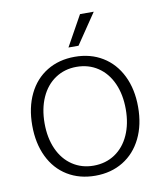

<svg xmlns="http://www.w3.org/2000/svg" viewBox="-80 -752 702 827"><g transform="rotate(-10 271.5 -338.5)"><path d="M40 -250Q40 -328 68.5 -387Q97 -446 149.5 -478Q202 -510 271 -510Q340 -510 392.5 -478Q445 -446 474 -387Q503 -328 503 -250Q503 -172 474 -113Q445 -54 392.5 -22Q340 10 271 10Q202 10 149.5 -22Q97 -54 68.5 -113Q40 -172 40 -250ZM449 -250Q449 -314 427 -363Q405 -412 364.5 -439Q324 -466 271 -466Q219 -466 178.5 -439Q138 -412 116 -363Q94 -314 94 -250Q94 -186 116 -137Q138 -88 178.5 -61Q219 -34 271 -34Q324 -34 364.5 -61Q405 -88 427 -137Q449 -186 449 -250ZM326 -687H386L296 -554H252Z"/></g></svg>

Font: Sarabun ExtraLight
Style: Regular
Weight: 275
Designer: Suppakit Chalermlarp | Katatrad Co.,Ltd.
Foundry: Cadson Demak Co.,Ltd.
Version: Version 1.000; ttfautohint (v1.6)